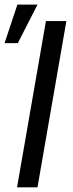

<svg xmlns="http://www.w3.org/2000/svg" viewBox="-46 -801 314 821"><path d="M114.3 0H26.9L150.4 -710.9H237.8ZM28.3 -781.2H114.3L30.3 -616.7H-26.4Z"/></svg>

Font: MAUL Condensed Italic
Style: Condenced Regular Italic
Weight: 400
Italic angle: -12°
Designer: MAUL
Version: Version 1.0; 2020; ttfautohint (v1.8.3)